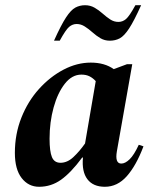

<svg xmlns="http://www.w3.org/2000/svg" viewBox="-20 -706 580 736"><path d="M130 10Q89 10 63 -23.5Q37 -57 37 -120Q37 -192 62 -255Q87 -318 129.5 -365Q172 -412 223.5 -439Q275 -466 328 -466Q381 -466 416 -441L467 -460H487L428 -126Q420 -79 445 -79Q460 -79 477 -95.5Q494 -112 512 -151L530 -145Q502 -71 466 -30.5Q430 10 382 10Q337 10 315 -19Q293 -48 298 -102H295Q252 -44 214 -17Q176 10 130 10ZM170 -174Q170 -126 179 -104Q188 -82 212 -82Q238 -82 261.5 -104Q285 -126 306 -156L347 -395Q336 -407 323 -413.5Q310 -420 292 -420Q256 -420 228.5 -385Q201 -350 185.5 -294Q170 -238 170 -174ZM187 -550Q214 -610 233 -639Q252 -668 269 -677Q286 -686 306 -686Q326 -686 342.5 -676.5Q359 -667 373.5 -654Q388 -641 402.5 -631.5Q417 -622 434 -622Q450 -622 463 -633Q476 -644 499 -686H521Q494 -626 475 -597Q456 -568 439 -559Q422 -550 401 -550Q381 -550 365 -559.5Q349 -569 334.5 -582Q320 -595 305 -604.5Q290 -614 274 -614Q258 -614 245 -603Q232 -592 209 -550Z"/></svg>

Font: Spectral
Style: Bold Italic
Weight: 700
Italic angle: -10°
Designer: Jean-Baptiste Levee
Foundry: Production Type
Version: Version 2.001